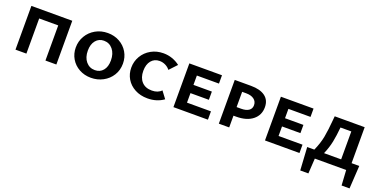

<svg xmlns="http://www.w3.org/2000/svg" viewBox="-22 -1134 3829 1951"><g transform="rotate(20 1893.0 -158.0)"><path d="M522 0H404V-380H198V0H80V-473H522Z M648 -231Q648 -299 681.5 -356Q715 -413 774 -446.5Q833 -480 906 -480Q976 -480 1033 -448.5Q1090 -417 1122.5 -362Q1155 -307 1155 -239Q1155 -168 1120 -112Q1085 -56 1026 -24.5Q967 7 896 7Q826 7 769 -24.5Q712 -56 680 -110.5Q648 -165 648 -231ZM1029 -228Q1029 -302 991.5 -347.5Q954 -393 895 -393Q841 -393 807.5 -352.5Q774 -312 774 -243Q774 -169 811.5 -124.5Q849 -80 908 -80Q963 -80 996 -119.5Q1029 -159 1029 -228Z M1248 -231Q1248 -299 1281.5 -356Q1315 -413 1374.5 -446.5Q1434 -480 1508 -480Q1558 -480 1603.5 -464Q1649 -448 1686 -419L1610 -338Q1590 -364 1560 -378.5Q1530 -393 1497 -393Q1441 -393 1407.5 -352.5Q1374 -312 1374 -242Q1374 -169 1413 -126Q1452 -83 1523 -83Q1556 -83 1582 -93Q1608 -103 1625 -122L1682 -46Q1608 7 1508 7Q1431 7 1371.5 -25Q1312 -57 1280 -111Q1248 -165 1248 -231Z M2161 -90V0H1788V-473H2141V-383H1902V-282H2101V-193H1902V-90Z M2662 -316Q2662 -230 2597.5 -178.5Q2533 -127 2420 -127H2391V0H2279V-473H2455Q2554 -473 2608 -433Q2662 -393 2662 -316ZM2551 -298Q2551 -338 2520 -361.5Q2489 -385 2435 -385H2391V-220H2440Q2493 -220 2522 -240Q2551 -260 2551 -298Z M3151 -90V0H2778V-473H3131V-383H2892V-282H3091V-193H2892V-90Z M3767 -84 3752 164H3666L3656 0H3317L3307 164H3219L3204 -84H3281Q3319 -169 3333 -245Q3347 -321 3356 -430Q3358 -443 3360 -473H3684V-84ZM3571 -84V-386H3454Q3446 -297 3432 -227.5Q3418 -158 3386 -84Z"/></g></svg>

Font: Ysabeau SC
Style: Bold
Weight: 700
Designer: Christian Thalmann (Catharsis Fonts)
Version: Version 0.003